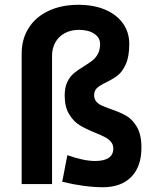

<svg xmlns="http://www.w3.org/2000/svg" viewBox="-20 -768 640 800"><path d="M441.4 -313.5Q480.5 -300.3 506.1 -285.6Q531.7 -271 550.5 -239Q569.3 -207 569.3 -152.8Q569.3 -74.2 527.1 -31Q484.9 12.2 407.7 12.2Q331.1 11.7 239.3 -10.7L260.7 -121.6Q293 -109.9 322.8 -103.5Q352.5 -97.2 375.5 -97.2Q452.1 -97.2 452.1 -149.4Q452.1 -165.5 442.4 -177Q432.6 -188.5 418.5 -196Q404.3 -203.6 377.9 -214.4Q337.9 -230.5 312.3 -246.1Q286.6 -261.7 268.1 -292Q249.5 -322.3 249.5 -370.1Q249.5 -403.8 260.5 -426.5Q271.5 -449.2 287.6 -462.6Q303.7 -476.1 329.6 -491.7Q353 -506.3 366 -516.6Q378.9 -526.9 387.9 -543.5Q397 -560.1 397 -584.5Q397 -611.3 372.8 -627.4Q348.6 -643.6 309.1 -643.6Q275.4 -643.6 250 -629.9Q224.6 -616.2 210.7 -591.6Q196.8 -566.9 196.8 -534.7V-1H70.3V-544.9Q70.3 -605.5 99.6 -651.6Q128.9 -697.8 182.6 -722.9Q236.3 -748 306.6 -748Q370.1 -748 418 -727.8Q465.8 -707.5 492.2 -670.7Q518.6 -633.8 518.6 -585Q518.6 -532.7 504.4 -501Q490.2 -469.2 470.7 -454.1Q451.2 -439 421.4 -424.3Q396 -412.1 384.3 -401.4Q372.6 -390.6 372.1 -371.6Q372.1 -355.5 381.1 -345Q390.1 -334.5 403.6 -328.4Q417 -322.3 441.4 -313.5Z"/></svg>

Font: Selawik Semibold
Style: Regular
Weight: 600
Designer: Aaron Bell
Foundry: Microsoft Corporation
Version: Version 1.01